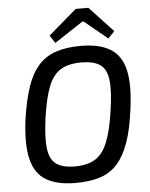

<svg xmlns="http://www.w3.org/2000/svg" viewBox="-60 -948 789 1010"><g transform="rotate(-5 334.5 -443.0)"><path d="M387 -703Q484 -703 542 -668.5Q600 -634 618.5 -555Q637 -476 618 -342Q605 -241 580.5 -172.5Q556 -104 519 -63Q482 -22 428 -4.5Q374 13 299 13Q202 13 144 -21Q86 -55 66.5 -134Q47 -213 65 -348Q80 -447 103 -514.5Q126 -582 163.5 -624Q201 -666 256 -684.5Q311 -703 387 -703ZM382 -616Q316 -616 274.5 -591.5Q233 -567 209 -507Q185 -447 170 -342Q156 -239 163 -181Q170 -123 203.5 -98.5Q237 -74 302 -74Q368 -74 409 -99Q450 -124 474.5 -184Q499 -244 514 -348Q530 -454 522.5 -512Q515 -570 481 -593Q447 -616 382 -616ZM445 -899 570 -765 536 -729 414 -829H406L256 -730L229 -771L378 -899Z"/></g></svg>

Font: Exo 2 Medium
Style: Italic
Weight: 500
Italic angle: -8°
Designer: Natanael Gama
Foundry: Natanael Gama
Version: Version 2.010